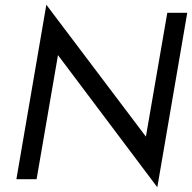

<svg xmlns="http://www.w3.org/2000/svg" viewBox="-20 -754 808 808"><path d="M684 -700 594 -179 175 -734 49 0H134L224 -522L642 34L768 -700Z"/></svg>

Font: Jost
Style: Italic
Weight: 400
Italic angle: -5°
Version: Version 3.710